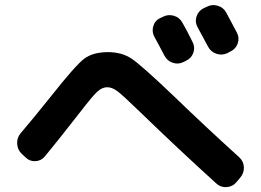

<svg xmlns="http://www.w3.org/2000/svg" viewBox="-20 -811 1040 766"><path d="M630 -744Q651 -755 674 -748Q697 -741 708 -720Q727 -687 748 -644Q759 -623 751.5 -601Q744 -579 723 -569L713 -564Q692 -553 669.5 -560.5Q647 -568 636 -589Q629 -602 616 -627Q603 -652 596 -664Q585 -684 591.5 -706.5Q598 -729 619 -739ZM805 -784Q826 -795 849 -788Q872 -781 883 -760Q911 -708 925 -681Q936 -660 928.5 -638Q921 -616 900 -606L887 -599Q866 -589 843.5 -596.5Q821 -604 810 -625L768 -703Q757 -723 764 -745Q771 -767 792 -778ZM82 -183 67 -197Q50 -213 48.5 -237Q47 -261 62 -279Q114 -340 186 -430Q280 -549 315 -576Q350 -603 411 -603Q466 -603 505 -577Q544 -551 675 -426Q796 -309 935 -183Q952 -167 953 -144Q954 -121 939 -103L923 -84Q908 -66 884 -64.5Q860 -63 843 -79Q695 -213 539 -364Q470 -431 448.5 -447Q427 -463 408 -463Q388 -463 369 -446Q350 -429 300 -364Q204 -241 159 -187Q144 -169 121 -168Q98 -167 82 -183Z"/></svg>

Font: Rounded Mplus 1c Bold
Style: Bold
Weight: 700
Version: Version 1.059.20150529